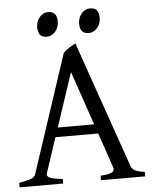

<svg xmlns="http://www.w3.org/2000/svg" viewBox="-55 -845 706 891"><g transform="rotate(-5 297.5 -399.5)"><path d="M370.1 -261.2 284.2 -512.2 200.7 -261.2ZM186 -217.3 131.8 -54.2Q127 -39.1 145 -32.2Q163.1 -25.4 203.1 -21V0H0V-21Q33.2 -26.9 52.7 -33.2Q72.3 -39.6 77.1 -54.2L258.8 -604Q270 -616.2 286.6 -626.2Q303.2 -636.2 315.9 -643.1L521 -54.2Q523.4 -47.4 527.8 -42Q532.2 -36.6 539.6 -32.7Q546.9 -28.8 558.1 -25.9Q569.3 -22.9 585 -21V0H378.9V-21Q417 -23.4 431.6 -30.8Q446.3 -38.1 440.9 -54.2L385.3 -217.3ZM439 -752.4Q439 -738.8 434.6 -726.6Q430.2 -714.4 422.6 -705.3Q415 -696.3 404.8 -690.9Q394.5 -685.5 382.3 -685.5Q360.4 -685.5 350.8 -697.8Q341.3 -710 341.3 -732.4Q341.3 -746.1 345.7 -758.3Q350.1 -770.5 357.9 -779.5Q365.7 -788.6 375.7 -793.7Q385.7 -798.8 397.5 -798.8Q439 -798.8 439 -752.4ZM243.7 -752.4Q243.7 -738.8 239.3 -726.6Q234.9 -714.4 227.3 -705.3Q219.7 -696.3 209.5 -690.9Q199.2 -685.5 187 -685.5Q165 -685.5 155.5 -697.8Q146 -710 146 -732.4Q146 -746.1 150.4 -758.3Q154.8 -770.5 162.6 -779.5Q170.4 -788.6 180.4 -793.7Q190.4 -798.8 202.1 -798.8Q243.7 -798.8 243.7 -752.4Z"/></g></svg>

Font: Gentium Plus Am
Style: Regular
Weight: 400
Designer: J. Victor Gaultney, Annie Olsen, Iska Routamaa, Becca Hirsbrunner
Foundry: SIL International
Version: Version 5.000